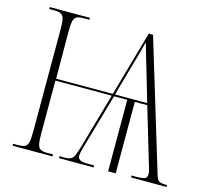

<svg xmlns="http://www.w3.org/2000/svg" viewBox="-103 -835 1041 955"><g transform="rotate(15 418.0 -357.0)"><path d="M39 0V-10H63Q88 -10 100 -16Q112 -22 116 -40.5Q120 -59 120 -95V-619Q120 -655 116 -673.5Q112 -692 99.5 -698Q87 -704 63 -704H39V-714H246V-704H217Q193 -704 181 -698Q169 -692 165 -673.5Q161 -655 161 -619L162 -378H454L549 -714H571L772 -51Q779 -25 788.5 -17.5Q798 -10 823 -10H832V0H649V-10H676Q710 -10 719.5 -16.5Q729 -23 729 -39Q729 -49 723 -70Q717 -91 711 -109L634 -368H570V0H531V-368H463L392 -121Q387 -102 379.5 -76.5Q372 -51 372 -38Q372 -24 383 -17Q394 -10 428 -10H456V0H278V-10H307Q325 -10 336 -15.5Q347 -21 354 -37Q361 -53 370 -84L451 -368H161V-95Q161 -59 165 -40.5Q169 -22 181 -16Q193 -10 217 -10H245V0ZM465 -378H631L598 -491Q579 -554 567.5 -594Q556 -634 546 -668Q537 -633 526.5 -595Q516 -557 500 -502Z"/></g></svg>

Font: Noto Serif Display Condensed ExtraLight
Style: Regular
Weight: 200
Width: 3
Designer: Monotype Design Team
Foundry: Monotype Imaging Inc.
Version: Version 2.009